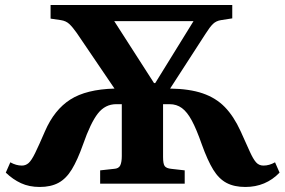

<svg xmlns="http://www.w3.org/2000/svg" viewBox="-20 -730 1134 763"><path d="M138 13Q96 13 63.5 -2Q31 -17 3 -44L21 -85Q44 -72 67 -72Q82 -72 93.5 -82Q105 -92 119.5 -121.5Q134 -151 159 -209Q196 -294 259.5 -334.5Q323 -375 435 -378L285 -599Q268 -623 255 -635Q242 -647 222 -650L181 -656V-710H903V-657L858 -650Q839 -647 826.5 -635Q814 -623 797 -596L656 -378Q733 -377 785.5 -359Q838 -341 873.5 -304.5Q909 -268 936 -209Q959 -158 972.5 -128Q986 -98 997.5 -85Q1009 -72 1027 -72Q1050 -72 1073 -85L1091 -44Q1036 13 955 13Q911 13 880.5 -3Q850 -19 827.5 -55.5Q805 -92 782 -156Q761 -216 742.5 -250.5Q724 -285 703 -300.5Q682 -316 654 -316H628V-106Q628 -79 634.5 -70Q641 -61 661 -59L714 -53V0H378V-53L433 -59Q452 -60 458 -73Q464 -86 464 -110V-316H442Q398 -316 369 -279Q340 -242 310 -156Q288 -94 265.5 -57Q243 -20 212.5 -3.5Q182 13 138 13ZM592 -400H597L749 -646H434Z"/></svg>

Font: Literata 36pt
Style: Bold
Weight: 700
Designer: Latin by Veronika Burian and Jose Scaglione. Greek by Irene Vlachou. Cyrillic by Vera Evstafieva.
Foundry: TypeTogether
Version: Version 3.002